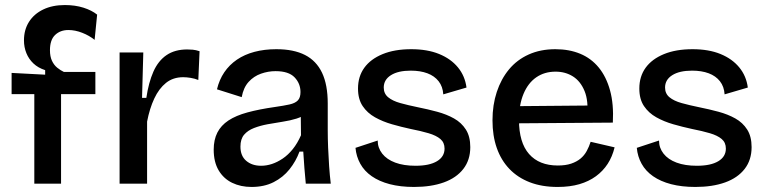

<svg xmlns="http://www.w3.org/2000/svg" viewBox="-20 -728 3038 761"><path d="M116 0V-355H26V-439L159 -432V-450Q131 -459 112.5 -476.5Q94 -494 84.5 -517.5Q75 -541 75 -568Q75 -610 95 -641.5Q115 -673 151.5 -690.5Q188 -708 237 -708Q278 -708 311 -697.5Q344 -687 365 -670L355 -570Q334 -587 306 -598Q278 -609 251 -609Q219 -609 198.5 -589.5Q178 -570 178 -529Q178 -504 186 -487Q194 -470 207 -459.5Q220 -449 233 -443H358V-355H222V0Z M454 0V-271V-520H548L543 -340H560Q569 -401 588 -444Q607 -487 640 -509.5Q673 -532 722 -532Q732 -532 744 -531Q756 -530 771 -525L766 -411Q751 -417 735 -419.5Q719 -422 706 -422Q666 -422 638 -399.5Q610 -377 591.5 -337.5Q573 -298 563 -246V0Z M977 13Q934 13 900 -3.5Q866 -20 846.5 -53Q827 -86 827 -135Q827 -174 841.5 -202.5Q856 -231 885.5 -250.5Q915 -270 961 -282.5Q1007 -295 1070 -304Q1105 -309 1127.5 -314Q1150 -319 1160.5 -330Q1171 -341 1171 -363Q1171 -397 1147.5 -421.5Q1124 -446 1072 -446Q1043 -446 1014.5 -436Q986 -426 965.5 -403.5Q945 -381 938 -343L840 -374Q849 -412 869 -441.5Q889 -471 919 -491.5Q949 -512 988.5 -522.5Q1028 -533 1075 -533Q1144 -533 1189 -510Q1234 -487 1256.5 -439.5Q1279 -392 1279 -318V-212Q1279 -179 1280.5 -142.5Q1282 -106 1284.5 -69.5Q1287 -33 1291 0H1192Q1189 -30 1186.5 -62Q1184 -94 1182 -127H1167Q1153 -89 1127.5 -57Q1102 -25 1064.5 -6Q1027 13 977 13ZM1015 -71Q1036 -71 1057.5 -78Q1079 -85 1100.5 -99.5Q1122 -114 1140.5 -137Q1159 -160 1173 -192L1172 -286L1198 -281Q1181 -266 1155.5 -258Q1130 -250 1100 -245.5Q1070 -241 1040.5 -235.5Q1011 -230 986.5 -220.5Q962 -211 947.5 -194Q933 -177 933 -147Q933 -110 956 -90.5Q979 -71 1015 -71Z M1621 13Q1567 13 1525 2Q1483 -9 1453.5 -29.5Q1424 -50 1408 -79Q1392 -108 1389 -142L1477 -171Q1477 -142 1495 -119Q1513 -96 1546.5 -83.5Q1580 -71 1627 -71Q1682 -71 1712 -89Q1742 -107 1742 -139Q1742 -163 1725.5 -177Q1709 -191 1678.5 -200Q1648 -209 1607 -217Q1570 -225 1533.5 -235.5Q1497 -246 1466.5 -263Q1436 -280 1417.5 -307.5Q1399 -335 1399 -377Q1399 -425 1424 -459.5Q1449 -494 1496.5 -513.5Q1544 -533 1610 -533Q1674 -533 1720.5 -514Q1767 -495 1795 -461Q1823 -427 1829 -381L1737 -354Q1735 -385 1718.5 -406Q1702 -427 1674 -437.5Q1646 -448 1608 -448Q1558 -448 1529.5 -430Q1501 -412 1501 -381Q1501 -357 1518.5 -342.5Q1536 -328 1566.5 -319.5Q1597 -311 1636 -303Q1676 -295 1713 -285Q1750 -275 1779.5 -258.5Q1809 -242 1826.5 -214.5Q1844 -187 1844 -145Q1844 -94 1816.5 -58.5Q1789 -23 1739 -5Q1689 13 1621 13Z M2190 13Q2128 13 2080 -5.5Q2032 -24 1999 -58.5Q1966 -93 1949 -141.5Q1932 -190 1932 -251Q1932 -312 1949 -363.5Q1966 -415 1997.5 -453Q2029 -491 2075.5 -512Q2122 -533 2181 -533Q2236 -533 2279.5 -515Q2323 -497 2353 -460.5Q2383 -424 2398 -369.5Q2413 -315 2409 -242L2002 -239V-307L2345 -310L2307 -268Q2313 -328 2297 -367Q2281 -406 2251 -425Q2221 -444 2182 -444Q2138 -444 2105.5 -421.5Q2073 -399 2055 -356Q2037 -313 2037 -253Q2037 -163 2077 -117.5Q2117 -72 2191 -72Q2222 -72 2244 -79.5Q2266 -87 2281 -99.5Q2296 -112 2305.5 -129.5Q2315 -147 2321 -166L2416 -144Q2407 -107 2388.5 -78.5Q2370 -50 2342 -29.5Q2314 -9 2276.5 2Q2239 13 2190 13Z M2736 13Q2682 13 2640 2Q2598 -9 2568.5 -29.5Q2539 -50 2523 -79Q2507 -108 2504 -142L2592 -171Q2592 -142 2610 -119Q2628 -96 2661.5 -83.5Q2695 -71 2742 -71Q2797 -71 2827 -89Q2857 -107 2857 -139Q2857 -163 2840.5 -177Q2824 -191 2793.5 -200Q2763 -209 2722 -217Q2685 -225 2648.5 -235.5Q2612 -246 2581.5 -263Q2551 -280 2532.5 -307.5Q2514 -335 2514 -377Q2514 -425 2539 -459.5Q2564 -494 2611.5 -513.5Q2659 -533 2725 -533Q2789 -533 2835.5 -514Q2882 -495 2910 -461Q2938 -427 2944 -381L2852 -354Q2850 -385 2833.5 -406Q2817 -427 2789 -437.5Q2761 -448 2723 -448Q2673 -448 2644.5 -430Q2616 -412 2616 -381Q2616 -357 2633.5 -342.5Q2651 -328 2681.5 -319.5Q2712 -311 2751 -303Q2791 -295 2828 -285Q2865 -275 2894.5 -258.5Q2924 -242 2941.5 -214.5Q2959 -187 2959 -145Q2959 -94 2931.5 -58.5Q2904 -23 2854 -5Q2804 13 2736 13Z"/></svg>

Font: Bricolage Grotesque 96pt ExtraBold Medium
Style: Regular
Weight: 500
Version: Version 1.001;gftools[0.9.33.dev8+g029e19f]